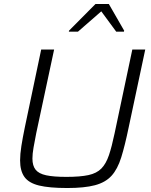

<svg xmlns="http://www.w3.org/2000/svg" viewBox="-20 -937 759 965"><path d="M318 8Q228 8 176.5 -4.5Q125 -17 103 -47.5Q81 -78 81 -131Q81 -162 87.5 -203.5Q94 -245 105 -298L187 -688H252L162 -267Q154 -226 148.5 -195Q143 -164 143 -140Q143 -104 159 -84Q175 -64 212 -56Q249 -48 314 -48Q383 -48 424.5 -57Q466 -66 489.5 -90Q513 -114 527.5 -157Q542 -200 556 -267L645 -688H710L627 -298Q608 -206 589.5 -146.5Q571 -87 540.5 -53.5Q510 -20 457 -6Q404 8 318 8ZM326 -778 327 -783 460 -917H527L604 -783L603 -778H564L489 -880L372 -778Z"/></svg>

Font: Saira Light
Style: Italic
Weight: 300
Italic angle: -12°
Designer: Hector Gatti with collaboration of the Omnibus-Type team
Foundry: Omnibus-Type
Version: Version 1.100; ttfautohint (v1.8.3)